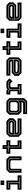

<svg xmlns="http://www.w3.org/2000/svg" viewBox="2921 -3711 990 6872"><g transform="rotate(-90 3416.0 -275.0)"><path d="M229 -618.5V-750H390V-618.5ZM302.5 -676H316.5V-700H302.5ZM62.5 0V-141.5H249V-398.5H62.5V-540H390V-141.5H577V0ZM125.5 -63H514.5V-77H321.5V-478H125.5V-464H307.5V-77H125.5Z M669.5 0V-437L772.5 -540H1153L1256 -437V0H1115V-368L1084.5 -398.5H841L810.5 -368V0ZM734 -63H748V-399L813 -463H1114.5L1178.5 -400V-63H1192.5V-404L1119.5 -477H808L734 -403Z M1519.5 0V-399H1348.5V-540H1519.5V-677H1661V-540H1831.5V-399H1661V-141.5H1828V0ZM1583.5 -63H1766V-77H1597.5V-464H1769.5V-478H1597.5V-614H1583.5V-478H1411V-464H1583.5Z M2516.5 -540 2619.5 -437V-294.5L2516.5 -191.5H2098V-172L2128.5 -141.5H2612.5V0H2059.5L1956.5 -103V-437L2059.5 -540ZM2482 -477H2092.5L2014.5 -399V-137L2088.5 -63H2545V-77H2093.5L2028.5 -141V-252.5H2487L2555 -319.5V-404ZM2477 -463 2541 -400V-324.5L2483 -266.5H2028.5V-395L2097.5 -463ZM2447.5 -398.5H2128.5L2098 -368V-328H2457.5L2478.5 -349V-368Z M2769.5 200V59H3157L3197.5 18.5V-10L3187.5 0H2847.5L2744.5 -103V-437L2847.5 -540H3235.5L3338.5 -437V97L3235.5 200ZM2833 138H3192L3278 49V-401L3200 -479H2881L2808 -406V-143.5L2887 -64.5H3173L3264 -155.5V45L3187 124H2833ZM2892 -78.5 2822 -147.5V-402L2886 -465H3195L3264 -397V-173.5L3168 -78.5ZM2916.5 -141.5H3147.5L3197.5 -191.5V-368.5L3166.5 -399H2916.5L2886 -368.5V-172Z M3471 0V-141H3588V-391.5L3580.5 -399H3472V-540H3618.5L3652.5 -500L3691 -540H3938.5L4048 -430.5L3939 -324.5L3870 -398.5H3760L3729.5 -368V-140.5H3846.5V0ZM3530 -63.5H3787.5V-77.5H3665.5V-406L3720 -460.5H3908.5L3948.5 -415.5L3958.5 -424.5L3913.5 -474.5H3715.5L3658 -417L3605 -474.5H3530V-460.5H3599L3651.5 -403V-77.5H3530Z M4239 0 4136 -103V-245.5L4239 -348.5H4657.5V-368L4627 -398.5H4143V-540H4696L4799 -437V-103L4696 0ZM4273.5 -63H4663L4741 -141V-403L4667 -477H4210.5V-463H4662L4727 -399V-287.5H4268.5L4200.5 -220.5V-136ZM4278.5 -77 4214.5 -140V-215.5L4272.5 -273.5H4727V-145L4658 -77ZM4308 -141.5H4627L4657.5 -172V-212H4298L4277 -191V-172Z M5062.5 0V-399H4891.5V-540H5062.5V-677H5204V-540H5374.5V-399H5204V-141.5H5371V0ZM5126.5 -63H5309V-77H5140.5V-464H5312.5V-478H5140.5V-614H5126.5V-478H4954V-464H5126.5Z M5666 -618.5V-750H5827V-618.5ZM5739.5 -676H5753.5V-700H5739.5ZM5499.5 0V-141.5H5686V-398.5H5499.5V-540H5827V-141.5H6014V0ZM5562.5 -63H5951.5V-77H5758.5V-478H5562.5V-464H5744.5V-77H5562.5Z M6666.5 -540 6769.5 -437V-294.5L6666.5 -191.5H6248V-172L6278.5 -141.5H6762.5V0H6209.5L6106.5 -103V-437L6209.5 -540ZM6632 -477H6242.5L6164.5 -399V-137L6238.5 -63H6695V-77H6243.5L6178.5 -141V-252.5H6637L6705 -319.5V-404ZM6627 -463 6691 -400V-324.5L6633 -266.5H6178.5V-395L6247.5 -463ZM6597.5 -398.5H6278.5L6248 -368V-328H6607.5L6628.5 -349V-368Z"/></g></svg>

Font: Tourney Expanded Regular
Style: Bold
Weight: 700
Width: 7
Designer: Tyler Finck
Foundry: Etcetera Type Co
Version: Version 1.010; ttfautohint (v1.8.3)